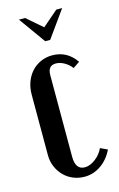

<svg xmlns="http://www.w3.org/2000/svg" viewBox="-109 -728 487 785"><g transform="rotate(-15 134.5 -335.0)"><path d="M26 -370Q26 -399 35 -423.5Q44 -448 60.5 -466Q77 -484 99.5 -494Q122 -504 148 -504Q211 -504 248 -450L220 -431Q207 -448 189 -458Q171 -468 154 -468Q120 -468 120 -428V-82Q120 -27 160 -27Q181 -27 204 -44Q227 -61 239 -87L269 -73Q251 -35 219 -12.5Q187 10 149 10Q123 10 100.5 0.5Q78 -9 61.5 -26Q45 -43 35.5 -65.5Q26 -88 26 -114ZM81 -680 147 -623 213 -680H238L157 -567H136L55 -680Z"/></g></svg>

Font: Moniqa ExtBd Cond Paragraph
Style: Regular
Weight: 800
Width: 3
Designer: Rajesh Rajput
Foundry: Rajesh Rajput
Version: Version 1.000